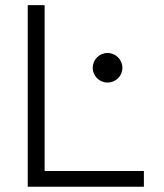

<svg xmlns="http://www.w3.org/2000/svg" viewBox="-20 -713 626 733"><path d="M85.9 0H529.3V-60.1H150.4V-693.4H85.9ZM390.6 -397.9C421.9 -397.9 447.3 -422.9 447.3 -454.1C447.3 -485.4 421.9 -510.7 390.6 -510.7C359.4 -510.7 334 -485.4 334 -454.1C334 -422.9 359.4 -397.9 390.6 -397.9Z"/></svg>

Font: Cascadia Mono NF Light
Style: Regular
Weight: 300
Monospace: yes
Designer: Aaron Bell
Foundry: Saja Typeworks
Version: Version 2404.023